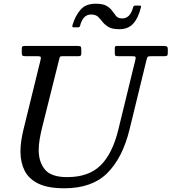

<svg xmlns="http://www.w3.org/2000/svg" viewBox="-20 -997 922 1032"><path d="M298 -678 206 -310Q198 -278 193 -247.5Q188 -217 188 -190Q188 -126.5 221.5 -85.8Q255 -45 341 -45Q456.5 -45 520.5 -108Q584.5 -171 616 -300L707.5 -675Q710.5 -687 708.2 -691Q706 -695 689.5 -695H612.5Q601.5 -695 599.2 -699Q597 -703 597 -714V-735Q597 -742.5 598.5 -746.2Q600 -750 607.5 -750H857.5Q871 -750 876.5 -747.2Q882 -744.5 882 -730V-712Q882 -701 878 -698Q874 -695 863.5 -695H794.5Q777.5 -695 774.2 -691.8Q771 -688.5 767.5 -675L676 -300Q638.5 -148 556.5 -66.5Q474.5 15 326 15Q237.5 15 186 -10.2Q134.5 -35.5 112.2 -80Q90 -124.5 90 -182Q90 -210 94.2 -239.5Q98.5 -269 106 -300L197.5 -673Q201 -686 199 -690.5Q197 -695 180.5 -695H115.5Q103 -695 100 -699.2Q97 -703.5 97 -715V-734Q97 -745 100.8 -747.5Q104.5 -750 115.5 -750H397.5Q410.5 -750 413.8 -746.2Q417 -742.5 417 -729V-710Q417 -701 414 -698Q411 -695 401.5 -695H317.5Q304.5 -695 302.5 -691.5Q300.5 -688 298 -678ZM621.5 -840Q582.5 -840 563 -852Q543.5 -864 531 -879.5Q521.5 -892 508.5 -905.5Q495.5 -919 469 -919Q425.5 -919 410 -857Q407.5 -850 398.5 -850H377.5Q369 -850 368.8 -853.8Q368.5 -857.5 370.5 -865Q385 -912.5 412.8 -944.8Q440.5 -977 494.5 -977Q533.5 -977 553.2 -965.2Q573 -953.5 584 -937.5Q592.5 -925.5 603.2 -911.8Q614 -898 637.5 -898Q679 -898 695 -956Q696.5 -962 699 -964.5Q701.5 -967 708.5 -967H730Q737 -967 737.8 -964.5Q738.5 -962 737 -956Q723.5 -900.5 696.2 -870.2Q669 -840 621.5 -840Z"/></svg>

Font: Besley
Style: Italic
Weight: 400
Italic angle: -13°
Designer: Owen Earl
Foundry: indestructible type*
Version: Version 4.000; ttfautohint (v1.8.4.7-5d5b)